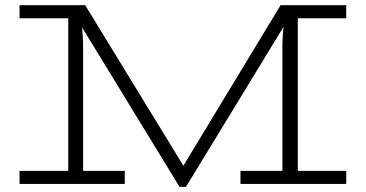

<svg xmlns="http://www.w3.org/2000/svg" viewBox="-20 -706 1404 737"><path d="M669 11 243 -686H307L704 -37L688 11ZM55 0V-50H459V0ZM242 -26V-686H288Q289 -675 290.5 -660Q292 -645 293 -628.5Q294 -612 295.5 -595Q297 -578 298 -562Q299 -546 299 -532V-26ZM55 -636V-686H298V-636ZM903 0V-50H1309V0ZM676 11 664 -37 1057 -686H1119L694 11ZM1064 -26V-532Q1064 -546 1065 -562Q1066 -578 1067.5 -595Q1069 -612 1071 -628.5Q1073 -645 1074.5 -660Q1076 -675 1078 -686H1123V-26ZM1065 -636V-686H1309V-636Z"/></svg>

Font: BioRhyme SemiExpanded Light
Style: Regular
Weight: 300
Width: 6
Designer: Aoife Mooney
Foundry: Aoife Mooney Type
Version: Version 1.600;gftools[0.9.33]